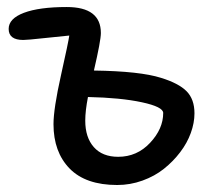

<svg xmlns="http://www.w3.org/2000/svg" viewBox="-20 -485 615 552"><path d="M316.9 46.9Q226.1 46.9 179.9 -0.7Q133.8 -48.3 133.8 -127.9Q133.8 -172.4 155.3 -268.6Q176.8 -364.7 179.2 -382.8Q157.2 -380.9 107.9 -375.5Q58.6 -370.1 46.9 -370.1Q4.9 -370.1 4.9 -401.9Q4.9 -431.6 48.8 -448.2Q92.8 -464.8 171.9 -464.8Q270 -464.8 270 -390.1Q270 -368.2 250 -282.2Q382.8 -280.3 442.9 -261.2Q493.7 -245.6 516.4 -222.7Q539.1 -199.7 539.1 -159.2Q539.1 -131.8 528.6 -102.8Q518.1 -73.7 498 -47.4Q478 -21 451.4 0.2Q424.8 21.5 389.6 34.2Q354.5 46.9 316.9 46.9ZM225.1 -138.2Q225.1 -89.8 249.8 -62Q274.4 -34.2 319.8 -34.2Q374 -34.2 411.6 -74.5Q449.2 -114.7 449.2 -160.2Q449.2 -177.7 388.2 -190.9Q327.1 -204.1 232.9 -206.1Q225.1 -166 225.1 -138.2Z"/></svg>

Font: Shantell Sans Bouncy
Style: Regular
Weight: 400
Designer: Stephen Nixon, Anya Danilova, Shantell Martin
Foundry: Arrow Type
Version: Version 1.006;[9816181b4]